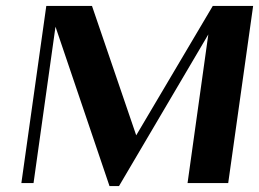

<svg xmlns="http://www.w3.org/2000/svg" viewBox="-20 -617 873 647"><path d="M136 -597H290L439 -161L697 -597H833L749 0H612L682 -501L381 10H349L167 -527L93 0H52Z"/></svg>

Font: Gamine
Style: Bold Italic
Weight: 700
Designer: Tapiwanashe Sebastian Garikayi
Version: Version 1.000